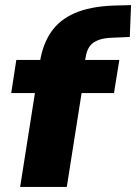

<svg xmlns="http://www.w3.org/2000/svg" viewBox="-20 -733 534 753"><path d="M59 0 117 -368H24L44 -498H167L133 -469L137 -493Q148 -560 180.5 -607.5Q213 -655 272 -681Q331 -707 421 -711L494 -713L489 -588L419 -585Q387 -584 365 -575.5Q343 -567 331.5 -551Q320 -535 316 -509L312 -489L303 -498H448L427 -368H300L242 0Z"/></svg>

Font: Nunito Sans 10pt Black
Style: Italic
Weight: 900
Italic angle: -9°
Designer: Vernon Adams
Foundry: Vernon Adams
Version: Version 3.101;gftools[0.9.27]